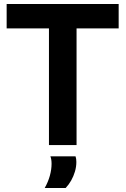

<svg xmlns="http://www.w3.org/2000/svg" viewBox="-20 -720 623 953"><path d="M569 -579H360V0H223V-579H13V-700H569ZM202 213Q219 183 227.5 152Q236 121 236 93Q236 82 234.5 72.5Q233 63 230 56H355Q357 62 358 69Q359 76 359 84Q359 108 352 131.5Q345 155 333.5 175.5Q322 196 306 213Z"/></svg>

Font: Georama ExtraCondensed Thin SemiBold
Style: Regular
Weight: 600
Version: Version 1.001